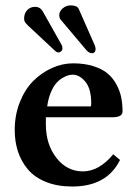

<svg xmlns="http://www.w3.org/2000/svg" viewBox="-20 -677 501 707"><path d="M68.8 -608.9Q68.8 -600.6 71.8 -595.9Q74.7 -591.3 82 -584L180.2 -492.2Q188.5 -483.9 194.8 -483.9Q200.7 -483.9 205.3 -488.3Q210 -492.7 210 -499Q210 -506.8 206.1 -513.2L138.2 -633.8L137.2 -635.3Q136.2 -636.7 135.5 -637.9Q134.8 -639.2 133.3 -640.9Q131.8 -642.6 130.4 -644Q128.9 -645.5 126.7 -647Q124.5 -648.4 122.1 -649.4Q119.6 -650.4 116.5 -651.1Q113.3 -651.9 109.9 -651.9Q91.3 -651.9 80.1 -639.6Q68.8 -627.4 68.8 -608.9ZM198.2 -621.1Q198.2 -611.3 203.1 -605L294.9 -496.1Q306.6 -481 318.8 -481Q324.7 -481 328.4 -485.1Q332 -489.3 332 -496.1Q332 -502.4 329.1 -509.8L270 -644Q264.2 -657.2 240.2 -657.2Q223.6 -657.2 210.9 -646.2Q198.2 -635.3 198.2 -621.1ZM153.8 -285.2H314Q315.9 -287.1 315.9 -295.9Q315.9 -350.1 294.4 -376Q272.9 -401.9 248 -401.9Q240.2 -401.9 231.4 -399.7Q222.7 -397.5 210 -389.9Q197.3 -382.3 186.8 -370.4Q176.3 -358.4 167 -336.2Q157.7 -314 153.8 -285.2ZM397 -108.9 421.9 -87.9Q373.5 9.8 246.1 9.8Q190.9 9.8 149.2 -7.1Q107.4 -23.9 82.8 -53.2Q58.1 -82.5 46.1 -119.1Q34.2 -155.8 34.2 -198.2Q34.2 -253.4 53 -300.8Q71.8 -348.1 102.3 -378.7Q132.8 -409.2 171.1 -426.5Q209.5 -443.8 249 -443.8Q291.5 -443.8 324.2 -433.3Q356.9 -422.9 376.7 -406Q396.5 -389.2 409.2 -365.2Q421.9 -341.3 426.5 -317.4Q431.2 -293.5 431.2 -266.1Q431.2 -245.1 392.1 -245.1H148.9V-219.2Q148.9 -145.5 187.7 -95.7Q226.6 -45.9 285.2 -45.9Q344.7 -45.9 397 -108.9Z"/></svg>

Font: Linux Libertine G
Style: Semibold
Weight: 600
Designer: Philipp H. Poll
Foundry: Philipp H. Poll
Version: Version 5.1.1